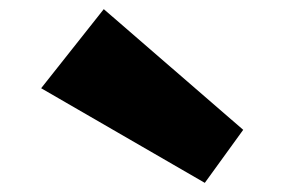

<svg xmlns="http://www.w3.org/2000/svg" viewBox="-20 -1281 622 420"><path d="M207 -1261 70 -1088 428 -881 512 -997Z"/></svg>

Font: Poland Can Into
Style: BigWritings
Weight: 700
Foundry: Cannot Into Space Fonts
Version: Version 0.92